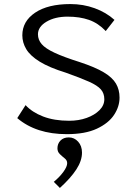

<svg xmlns="http://www.w3.org/2000/svg" viewBox="-20 -651 665 946"><path d="M309 10Q158 10 65 -69L106 -133Q138 -98 192.5 -77Q247 -56 321 -56Q368 -56 407 -70Q446 -84 470 -108Q494 -132 494 -162Q494 -191 477 -210.5Q460 -230 418.5 -248.5Q377 -267 304 -293Q223 -318 176 -347Q129 -376 109.5 -408.5Q90 -441 90 -477Q90 -546 153 -588.5Q216 -631 327 -631Q390 -631 446.5 -610.5Q503 -590 544 -553L501 -498Q464 -537 418.5 -553Q373 -569 313 -569Q251 -569 209 -544Q167 -519 167 -482Q167 -455 185.5 -433.5Q204 -412 249 -391Q294 -370 373 -345Q449 -320 491.5 -294.5Q534 -269 551.5 -239Q569 -209 569 -170Q569 -126 542 -85Q515 -44 457.5 -17Q400 10 309 10ZM275 275 245 245Q274 221 292.5 195.5Q311 170 311 153Q311 139 299 129.5Q287 120 275 108.5Q263 97 263 80Q263 57 278 41.5Q293 26 319 26Q346 26 365 47Q384 68 384 101Q384 141 356 184Q328 227 275 275Z"/></svg>

Font: Inconsolata Expanded
Style: Regular
Weight: 400
Width: 7
Monospace: yes
Designer: Raph Levien, Cyreal, Brenton Simpson
Foundry: Raph Levien, Cyreal, Google
Version: Version 3.100; ttfautohint (v1.8.4.7-5d5b)